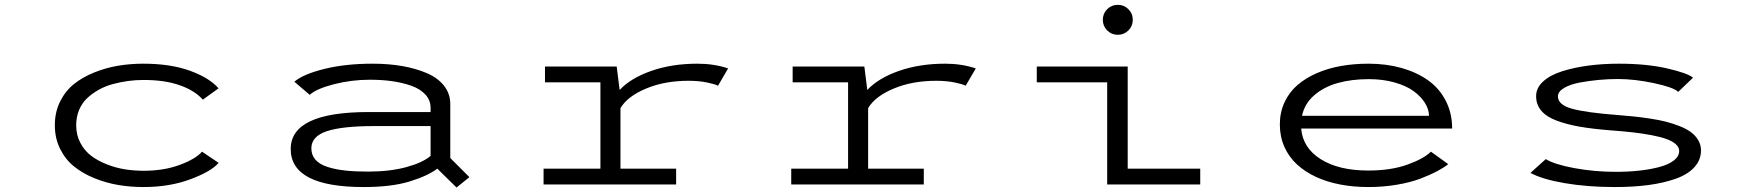

<svg xmlns="http://www.w3.org/2000/svg" viewBox="-20 -782 7390 814"><path d="M907 -91.5Q875.5 -55 787.2 -22Q699 11 587.5 11Q533 11 481.2 2.2Q429.5 -6.5 380.2 -26.5Q331 -46.5 294.2 -76Q257.5 -105.5 235 -150.5Q212.5 -195.5 212.5 -251Q212.5 -307 235 -352Q257.5 -397 294.2 -426.2Q331 -455.5 380.5 -475.2Q430 -495 481.5 -503.5Q533 -512 587.5 -512Q703 -512 785.5 -482Q868 -452 906.5 -407.5L840 -359.5Q806 -398 742.5 -420.5Q679 -443 588.5 -443Q556 -443 524 -438.8Q492 -434.5 459.2 -425.8Q426.5 -417 398.8 -401.5Q371 -386 349.2 -365.5Q327.5 -345 315.2 -315.5Q303 -286 303 -251Q303 -209.5 320.8 -176Q338.5 -142.5 367.2 -121Q396 -99.5 434 -84.8Q472 -70 510.5 -64Q549 -58 588.5 -58Q675 -58 742.2 -83Q809.5 -108 836.5 -139Z M1560 -512Q1627 -512 1684.8 -502Q1742.5 -492 1789 -472.2Q1835.5 -452.5 1862.2 -418.8Q1889 -385 1889 -341V-112L1970 -31L1915.5 13L1834 -67Q1794 -36.5 1717 -12.8Q1640 11 1522 11Q1212.5 11 1212.5 -150.5Q1212.5 -307 1543 -307H1805.5V-325Q1805.5 -357.5 1783.2 -381.5Q1761 -405.5 1722.8 -418.8Q1684.5 -432 1641.2 -438Q1598 -444 1548.5 -444Q1470.5 -444 1396.2 -425Q1322 -406 1293 -380L1228 -435.5Q1264 -467 1354 -489.5Q1444 -512 1560 -512ZM1540.5 -54.5Q1631.5 -54.5 1701.5 -73.2Q1771.5 -92 1805.5 -121V-247.5H1565.5Q1431.5 -247.5 1365.8 -225.8Q1300 -204 1300 -153Q1300 -124.5 1317.5 -104.8Q1335 -85 1368.8 -74.2Q1402.5 -63.5 1443.8 -59Q1485 -54.5 1540.5 -54.5Z M2610.5 -67H2846.5V0H2284.5V-67H2525.5V-433H2290.5V-500H2594.5L2607 -400.5Q2654 -451 2741.5 -481.5Q2829 -512 2937 -512Q3007 -512 3067 -492L3024 -418.5Q3011 -425.5 2976.8 -432.5Q2942.5 -439.5 2899.5 -439.5Q2797 -439.5 2718.2 -406.2Q2639.5 -373 2610.5 -323.5Z M3660.5 -67H3896.5V0H3334.5V-67H3575.5V-433H3340.5V-500H3644.5L3657 -400.5Q3704 -451 3791.5 -481.5Q3879 -512 3987 -512Q4057 -512 4117 -492L4074 -418.5Q4061 -425.5 4026.8 -432.5Q3992.5 -439.5 3949.5 -439.5Q3847 -439.5 3768.2 -406.2Q3689.5 -373 3660.5 -323.5Z M4764 -653Q4745.5 -634.5 4719 -634.5Q4692.5 -634.5 4674 -653Q4655.5 -671.5 4655.5 -698Q4655.5 -724.5 4674 -743Q4692.5 -761.5 4719 -761.5Q4745.5 -761.5 4764 -743Q4782.5 -724.5 4782.5 -698Q4782.5 -671.5 4764 -653ZM4761 -67H5068.5V0H4674V-433H4375.5V-500H4761Z M6120 -86Q6100 -70.5 6071.8 -55.5Q6043.5 -40.5 6001.5 -24.5Q5959.5 -8.5 5901.8 1.2Q5844 11 5781 11Q5718 11 5661.8 0.2Q5605.5 -10.5 5558.8 -32.2Q5512 -54 5478 -85.5Q5444 -117 5425 -160Q5406 -203 5406 -254.5Q5406 -305.5 5425.8 -348.2Q5445.5 -391 5480.2 -421Q5515 -451 5562.5 -471.8Q5610 -492.5 5665 -502.2Q5720 -512 5781.5 -512Q5857 -512 5921.2 -494Q5985.5 -476 6033.8 -442Q6082 -408 6109.2 -355.2Q6136.5 -302.5 6136.5 -237H5496.5Q5503 -155.5 5579.2 -107.2Q5655.5 -59 5781 -59Q5876.5 -59 5946.5 -84Q6016.5 -109 6046.5 -139ZM5783 -446.5Q5710.5 -446.5 5652 -430.2Q5593.5 -414 5552.2 -378.5Q5511 -343 5500 -291H6038.5Q6038 -318.5 6021.2 -345.5Q6004.5 -372.5 5973.8 -395.2Q5943 -418 5893.2 -432.2Q5843.5 -446.5 5783 -446.5Z M6826.5 11Q6710 11 6613.8 -5.5Q6517.5 -22 6468.5 -49L6533.5 -107.5Q6569.5 -85 6654.8 -69.2Q6740 -53.5 6830 -53.5Q6882.5 -53.5 6929 -58.5Q6975.5 -63.5 7014.5 -73.8Q7053.5 -84 7076.2 -101.5Q7099 -119 7099 -142Q7099 -158 7084.5 -170.8Q7070 -183.5 7045.5 -192.5Q7021 -201.5 6982.8 -208.8Q6944.5 -216 6903.2 -220.8Q6862 -225.5 6807 -229.5Q6731.5 -235.5 6678 -244.8Q6624.5 -254 6580.5 -270.2Q6536.5 -286.5 6514.5 -312.5Q6492.5 -338.5 6492.5 -374.5Q6492.5 -409.5 6522.5 -436.8Q6552.5 -464 6603.2 -480Q6654 -496 6715 -504Q6776 -512 6843 -512Q6961 -512 7048.8 -491.8Q7136.5 -471.5 7157.5 -452.5L7095 -392.5Q7074.5 -412 6992.2 -429.5Q6910 -447 6839.5 -447Q6799 -447 6758 -443.2Q6717 -439.5 6676.5 -431.8Q6636 -424 6610.5 -408.8Q6585 -393.5 6585 -373.5Q6585 -337.5 6644.8 -321Q6704.5 -304.5 6836.5 -294.5Q6875 -291.5 6906.8 -288.2Q6938.5 -285 6976.2 -279.2Q7014 -273.5 7043.2 -266Q7072.5 -258.5 7101.5 -247Q7130.5 -235.5 7149.2 -221.5Q7168 -207.5 7179.8 -187.8Q7191.5 -168 7191.5 -145Q7191.5 -103.5 7163.2 -72.8Q7135 -42 7083.8 -24Q7032.5 -6 6968.5 2.5Q6904.5 11 6826.5 11Z"/></svg>

Font: League Mono Extended Light
Style: Regular
Weight: 300
Width: 9
Designer: Tyler Finck
Foundry: The League of Moveable Type / Tyler Finck
Version: Version 2.210